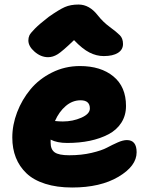

<svg xmlns="http://www.w3.org/2000/svg" viewBox="-20 -771 651 846"><path d="M191.9 -519Q160.2 -519 132.6 -543Q105 -566.9 105 -592.8Q105 -605 109.4 -614.7Q113.8 -624.5 134 -645Q154.3 -665.5 194.8 -696.8Q240.7 -729 265.9 -740Q291 -751 326.2 -751Q374 -751 411.1 -703.1Q434.1 -673.8 464.1 -651.9Q494.1 -629.9 508.1 -615.7Q522 -601.6 522 -577.1Q522 -552.2 499.8 -538.1Q477.5 -523.9 437 -523.9Q405.3 -523.9 374.3 -539.6Q343.3 -555.2 306.2 -594.2Q254.4 -544.4 233.6 -531.7Q212.9 -519 191.9 -519ZM297.9 55.2Q230.5 55.2 179.2 38.8Q127.9 22.5 96.7 -7.3Q65.4 -37.1 49.8 -76.7Q34.2 -116.2 34.2 -165Q34.2 -220.7 55.4 -276.4Q76.7 -332 114.3 -377.4Q151.9 -422.9 209 -451.4Q266.1 -480 332 -480Q424.3 -480 479.7 -434.3Q535.2 -388.7 535.2 -304.2Q535.2 -262.2 514.6 -230.2Q494.1 -198.2 457.8 -179.2Q421.4 -160.2 375.7 -150.6Q330.1 -141.1 275.9 -141.1Q231.4 -141.1 203.1 -155.8V-142.1Q203.1 -112.3 221.2 -99.6Q239.3 -86.9 285.2 -86.9Q338.9 -86.9 383.5 -97.4Q428.2 -107.9 451.4 -120.4Q474.6 -132.8 498.3 -143.3Q522 -153.8 539.1 -153.8Q582 -153.8 582 -100.1Q582 -39.6 502.2 7.8Q422.4 55.2 297.9 55.2ZM335 -329.1Q299.3 -329.1 269.8 -304Q240.2 -278.8 222.2 -237.8Q241.7 -235.8 256.8 -235.8Q300.8 -235.8 338.4 -252.4Q376 -269 376 -293Q376 -329.1 335 -329.1Z"/></svg>

Font: Shantell Sans Bouncy
Style: Regular
Weight: 800
Designer: Stephen Nixon, Anya Danilova, Shantell Martin
Foundry: Arrow Type
Version: Version 1.006;[9816181b4]